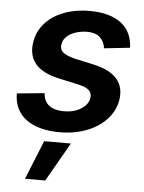

<svg xmlns="http://www.w3.org/2000/svg" viewBox="-55 -597 659 876"><g transform="rotate(5 274.5 -159.0)"><path d="M21.7 -148.8 148.1 -160.9Q149.1 -140.3 157 -125.9Q164.8 -111.5 177.6 -102.8Q190.3 -94.1 207 -90.2Q223.7 -86.3 242.5 -86.3Q288.7 -86.3 320.7 -106.5Q353.3 -127.5 357.6 -156.2Q361.5 -178.6 347.3 -192.3Q333.1 -206 295.8 -214.1L206.3 -233.7Q55 -266.7 76.3 -391.3Q82.7 -428.6 103.5 -458.5Q124.3 -488.3 156.2 -509.2Q188.2 -530.2 230.1 -541.4Q272 -552.6 320.3 -552.6Q369.3 -552.6 405.9 -541.9Q442.5 -531.2 467.2 -511.5Q491.8 -491.8 504.4 -464Q517 -436.1 518.1 -401.3L399.9 -388.5Q397.4 -416.2 377.5 -436.4Q358 -456.7 314.3 -456.7Q298.7 -456.7 280.7 -452.9Q262.8 -449.2 246.8 -441.2Q230.8 -433.2 219.3 -420.5Q207.7 -407.7 204.9 -389.6Q200.6 -367.9 215.7 -354Q230.8 -340.2 269.5 -330.3L359.7 -310.4Q509.2 -277.3 490.1 -158.7Q483.7 -121.1 461.5 -89.8Q439.3 -58.6 405.2 -36.2Q371.1 -13.8 327.1 -1.6Q283 10.7 233 10.7Q181.8 10.7 142.4 -0.2Q103 -11 76.2 -31.6Q49.4 -52.2 35.5 -81.9Q21.7 -111.5 21.7 -148.8ZM92.7 235.8 165.1 57.5H287.3L185.4 235.8Z"/></g></svg>

Font: Inter P Semi Bold
Style: Italic
Weight: 600
Italic angle: 9.39999°
Designer: Rasmus Andersson
Foundry: rsms
Version: Version 3.018;git-588b23468